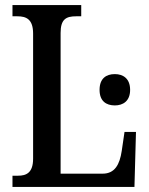

<svg xmlns="http://www.w3.org/2000/svg" viewBox="-20 -734 585 754"><path d="M29 0H508L514 -216H469L458 -141C450 -88 431 -52 383 -52H218V-605C218 -659 240 -670 279 -670H299V-714H29V-670H48C83 -670 110 -659 110 -602V-111C110 -55 83 -44 51 -44H29ZM431 -320C463 -320 491 -337 491 -381C491 -426 463 -443 431 -443C397 -443 371 -426 371 -381C371 -337 397 -320 431 -320Z"/></svg>

Font: Noto Serif Condensed Medium
Style: Regular
Weight: 500
Width: 3
Designer: Monotype Design Team
Foundry: Monotype Imaging Inc.
Version: Version 2.015